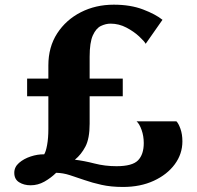

<svg xmlns="http://www.w3.org/2000/svg" viewBox="-20 -772 821 800"><path d="M492.5 7Q442.5 7 403.2 -1.8Q364 -10.5 331.8 -21.8Q299.5 -33 271 -42.2Q242.5 -51.5 214 -52Q192 -30.5 165 -15.2Q138 0 107.5 0Q80 0 59.8 -12.5Q39.5 -25 39.5 -52Q39.5 -76 59.2 -93.2Q79 -110.5 107.8 -120Q136.5 -129.5 164 -129Q171 -139 176.2 -167.5Q181.5 -196 181.5 -234.5V-371H93V-444.5H181.5V-499.5Q181.5 -576 218.2 -632.8Q255 -689.5 316.8 -721Q378.5 -752.5 454 -752.5Q524 -752.5 576.2 -732.5Q628.5 -712.5 657 -689.5L587 -589.5Q581.5 -600 559.8 -620.2Q538 -640.5 506.8 -657Q475.5 -673.5 440.5 -673.5Q421 -673.5 400.8 -664Q380.5 -654.5 367 -625Q353.5 -595.5 353.5 -535.5V-444.5H491.5V-371H353.5V-256.5Q353.5 -195 336 -161.5Q318.5 -128 292 -106.5Q330 -102 373.5 -90.8Q417 -79.5 465.5 -79.5Q531.5 -79.5 555.2 -104Q579 -128.5 579 -176Q579 -205 570 -230.5Q561 -256 549 -266.5H715Q723.5 -258.5 731.8 -235.5Q740 -212.5 740 -183Q740 -130.5 708.2 -87.5Q676.5 -44.5 620.8 -18.8Q565 7 492.5 7Z"/></svg>

Font: Merriweather Black
Style: Regular
Weight: 900
Designer: Eben Sorkin
Foundry: Eben Sorkin
Version: Version 2.200;gftools[0.9.31]